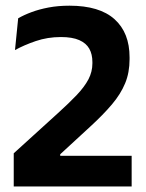

<svg xmlns="http://www.w3.org/2000/svg" viewBox="-20 -672 527 692"><path d="M29.5 0V-119.5L187.5 -263Q229 -300.5 256.8 -329.8Q284.5 -359 298.8 -386.2Q313 -413.5 313 -443.5V-448.5Q313 -476.5 301.8 -496.5Q290.5 -516.5 265.5 -527.5Q240.5 -538.5 199.5 -538.5Q151.5 -538.5 109 -524Q66.5 -509.5 34 -491.5L45.5 -606Q66 -618 93.5 -628.2Q121 -638.5 155.2 -645Q189.5 -651.5 230.5 -651.5Q338.5 -651.5 392.8 -602.8Q447 -554 447 -465.5V-458.5Q447 -410.5 431 -371.8Q415 -333 383.5 -295.8Q352 -258.5 304.5 -215L197 -116V-90L141.5 -110.5H454.5V0Z"/></svg>

Font: Anek Gurmukhi Medium SemiBold
Style: Regular
Weight: 600
Version: Version 1.003